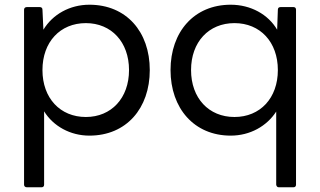

<svg xmlns="http://www.w3.org/2000/svg" viewBox="-20 -539 1358 814"><path d="M156 255C163 255 167 251 167 244V-67C206 -4 278 36 359 36C516 36 615 -80 615 -242C615 -404 516 -519 359 -519C276 -519 203 -478 164 -413L160 -498C160 -506 155 -509 148 -509H94C87 -509 82 -505 82 -498V244C82 251 87 255 94 255ZM344 -43C235 -43 160 -123 160 -242C160 -361 235 -441 344 -441C452 -441 527 -361 527 -242C527 -123 452 -43 344 -43Z M1224 255C1231 255 1235 251 1235 244V-498C1235 -505 1231 -509 1224 -509H1170C1163 -509 1158 -506 1158 -498L1155 -413C1117 -478 1043 -519 958 -519C803 -519 703 -404 703 -242C703 -80 803 36 958 36C1040 36 1111 -4 1151 -66V244C1152 251 1156 255 1162 255ZM974 -43C865 -43 790 -123 790 -242C790 -361 865 -441 974 -441C1083 -441 1158 -361 1158 -242C1158 -123 1083 -43 974 -43Z"/></svg>

Font: LINE Seed JP_OTF Regular
Style: Regular
Weight: 400
Designer: LY Corporation & Fontrix & Fontworks
Version: Version 1.002